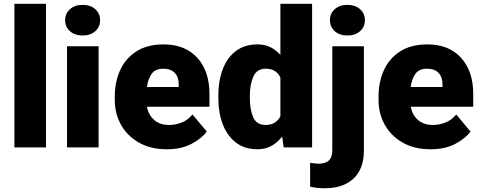

<svg xmlns="http://www.w3.org/2000/svg" viewBox="-20 -770 2513 1003"><path d="M220.2 -750V0H55.2V-750Z M320.3 -664.6Q320.3 -699.7 345.7 -722.2Q371.1 -744.6 411.6 -744.6Q452.1 -744.6 477.5 -722.2Q502.9 -699.7 502.9 -664.6Q502.9 -629.4 477.5 -606.9Q452.1 -584.5 411.6 -584.5Q371.1 -584.5 345.7 -606.9Q320.3 -629.4 320.3 -664.6ZM495.1 -528.3V0H330.1V-528.3Z M852.1 9.8Q766.1 9.8 705.1 -25.4Q644 -60.5 611.8 -118.9Q579.6 -177.2 579.6 -246.6V-265.1Q579.6 -342.3 607.9 -404.1Q636.2 -465.8 693.1 -502Q750 -538.1 834.5 -538.1Q946.8 -538.1 1010.5 -468.3Q1074.2 -398.4 1074.2 -279.3V-212.4H747.6Q756.3 -168.5 786.1 -142.8Q815.9 -117.2 862.8 -117.2Q896.5 -117.2 929.2 -129.9Q961.9 -142.6 985.4 -171.9L1060.1 -83Q1035.6 -48.3 981.9 -19.3Q928.2 9.8 852.1 9.8ZM833 -411.1Q791 -411.1 772 -384Q752.9 -356.9 747.6 -315.4H913.6V-328.1Q914.1 -367.2 893.1 -389.2Q872.1 -411.1 833 -411.1Z M1120.6 -257.8V-268.1Q1120.6 -348.6 1144 -409.4Q1167.5 -470.2 1213.1 -504.2Q1258.8 -538.1 1326.2 -538.1Q1363.3 -538.1 1392.8 -523.4Q1422.4 -508.8 1444.8 -482.9V-750H1610.4V0H1461.9L1454.1 -56.6Q1430.2 -25.9 1398.4 -8.1Q1366.7 9.8 1325.2 9.8Q1258.3 9.8 1212.6 -25.1Q1167 -60.1 1143.8 -120.6Q1120.6 -181.2 1120.6 -257.8ZM1285.2 -268.1V-257.8Q1285.2 -198.7 1302.5 -158Q1319.8 -117.2 1367.2 -117.2Q1421.9 -117.2 1444.8 -162.6V-365.2Q1422.9 -411.1 1368.2 -411.1Q1322.3 -411.1 1303.7 -370.4Q1285.2 -329.6 1285.2 -268.1Z M1703.6 -664.6Q1703.6 -699.7 1729 -722.2Q1754.4 -744.6 1794.9 -744.6Q1835.4 -744.6 1860.8 -722.2Q1886.2 -699.7 1886.2 -664.6Q1886.2 -629.4 1860.8 -606.9Q1835.4 -584.5 1794.9 -584.5Q1754.4 -584.5 1729 -606.9Q1703.6 -629.4 1703.6 -664.6ZM1715.8 -528.3H1880.9V17.1Q1880.9 112.3 1826.7 162.8Q1772.5 213.4 1678.2 213.4Q1657.2 213.4 1639.4 211.7Q1621.6 210 1600.1 205.1V80.6Q1612.8 82.5 1623.5 83.7Q1634.3 85 1647 85Q1715.8 85 1715.8 17.1Z M2230 9.8Q2144 9.8 2083 -25.4Q2022 -60.5 1989.7 -118.9Q1957.5 -177.2 1957.5 -246.6V-265.1Q1957.5 -342.3 1985.8 -404.1Q2014.2 -465.8 2071 -502Q2127.9 -538.1 2212.4 -538.1Q2324.7 -538.1 2388.4 -468.3Q2452.1 -398.4 2452.1 -279.3V-212.4H2125.5Q2134.3 -168.5 2164.1 -142.8Q2193.8 -117.2 2240.7 -117.2Q2274.4 -117.2 2307.1 -129.9Q2339.8 -142.6 2363.3 -171.9L2438 -83Q2413.6 -48.3 2359.9 -19.3Q2306.2 9.8 2230 9.8ZM2210.9 -411.1Q2168.9 -411.1 2149.9 -384Q2130.9 -356.9 2125.5 -315.4H2291.5V-328.1Q2292 -367.2 2271 -389.2Q2250 -411.1 2210.9 -411.1Z"/></svg>

Font: Vazirmatn RD UI Black
Style: Regular
Weight: 900
Designer: Saber Rastikerdar
Foundry: Saber Rastikerdar
Version: Version 33.003